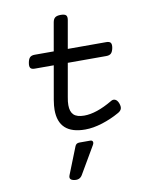

<svg xmlns="http://www.w3.org/2000/svg" viewBox="-92 -659 784 985"><g transform="rotate(-10 300.0 -166.5)"><path d="M251 -558.6 182.1 -166.5Q177.2 -136.2 177.2 -115.7Q177.2 10.7 315.4 10.7Q356.9 10.7 404.8 -4.4Q452.6 -19.5 495.6 -43.9Q509.3 -51.8 512.9 -62.5Q516.6 -73.2 510.3 -90.8Q503.9 -107.9 492.7 -112.8Q481.4 -117.7 469.7 -109.9Q385.7 -60.5 322.8 -60.5Q284.7 -60.5 267.8 -76.9Q251 -93.3 251 -127.4Q251 -145.5 255.4 -168L324.2 -558.6Q327.1 -575.7 320.1 -583Q313 -590.3 292.5 -590.3Q272.5 -590.3 263.2 -583Q253.9 -575.7 251 -558.6ZM126 -412.1Q109.4 -412.1 101.1 -404.1Q92.8 -396 89.4 -377Q85.9 -357.9 91.6 -349.9Q97.2 -341.8 113.8 -341.8H486.8Q503.4 -341.8 511.7 -349.9Q520 -357.9 523.9 -377Q527.3 -396 521.5 -404.1Q515.6 -412.1 499 -412.1ZM273.4 71.3Q256.3 71.3 250.5 86.9L194.8 227.1Q184.6 252 215.8 256.3Q243.2 260.3 256.3 238.3L339.4 96.2Q345.7 85.4 342.8 78.4Q339.8 71.3 330.1 71.3Z"/></g></svg>

Font: Courier Prime Sans
Style: Regular
Weight: 300
Italic angle: -10°
Designer: Alan Dague-Greene
Foundry: Quote-Unquote Apps
Version: Version 3.23